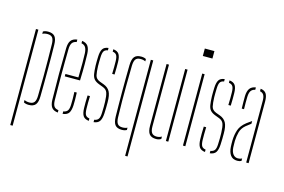

<svg xmlns="http://www.w3.org/2000/svg" viewBox="-119 -1073 2288 1545"><g transform="rotate(15 1025.0 -300.0)"><path d="M119 -24.5Q136 -15 161 -15Q189.5 -15 202 -31.5Q214.5 -48 215 -86Q217 -177.5 217.2 -248.5Q217.5 -319.5 216.8 -382.8Q216 -446 215 -514Q214.5 -552.5 202 -568.8Q189.5 -585 161 -585Q136 -585 119 -575.5V-595Q134.5 -605 161 -605Q200 -605 217.2 -584Q234.5 -563 235 -514Q236 -474 236.2 -421.2Q236.5 -368.5 236.5 -310.2Q236.5 -252 236.2 -194.2Q236 -136.5 235 -86Q234.5 -37.5 217.2 -16.2Q200 5 161 5Q134.5 5 119 -5ZM60 200V-600H80V200Z M334.5 -85Q330 -299.5 334.5 -514Q335.5 -557 351.5 -578.2Q367.5 -599.5 403.5 -604V-583.5Q378 -579.5 366.8 -563Q355.5 -546.5 354.5 -514Q353.5 -450.5 353 -399.2Q352.5 -348 352.5 -300.2Q352.5 -252.5 353 -200.8Q353.5 -149 354.5 -85Q355.5 -50 366.8 -34.5Q378 -19 403.5 -16V4Q366.5 0 351 -21.2Q335.5 -42.5 334.5 -85ZM382.5 -292V-312H490.5Q492 -379 492 -432.2Q492 -485.5 490.5 -514Q488.5 -546.5 477.8 -563Q467 -579.5 443.5 -584V-604Q477.5 -599.5 493 -578.5Q508.5 -557.5 510.5 -514Q511.5 -487 512 -430.8Q512.5 -374.5 509.5 -292ZM443.5 4V-16.5Q468 -20 478.8 -35.2Q489.5 -50.5 490.5 -85Q491.5 -107.5 491.2 -133.2Q491 -159 489.5 -191H509.5Q511 -159 511.2 -133Q511.5 -107 510.5 -85Q508.5 -42.5 494.5 -21.2Q480.5 0 443.5 4Z M701.5 4V-16Q726 -19.5 736.2 -34.8Q746.5 -50 747.5 -85Q748.5 -109 749 -134Q749.5 -159 748.5 -179Q747 -228.5 738.2 -253.2Q729.5 -278 699.5 -289L665.5 -302Q637 -313 623.5 -328.8Q610 -344.5 605.5 -371.2Q601 -398 599.5 -442Q599 -461.5 599.5 -478Q600 -494.5 600.5 -514Q602 -557 615.2 -578.5Q628.5 -600 663.5 -604V-584Q639.5 -580.5 630.5 -565Q621.5 -549.5 620.5 -514Q620 -493 619.5 -476.5Q619 -460 619.5 -442Q621 -394 627.2 -365.5Q633.5 -337 666.5 -324L701.5 -311Q737.5 -297.5 753.5 -268.2Q769.5 -239 769.5 -179Q769.5 -157.5 769.2 -132.2Q769 -107 767.5 -85Q765 -42.5 751 -21.2Q737 0 701.5 4ZM745.5 -410Q747 -441.5 746.8 -466.5Q746.5 -491.5 746.5 -514Q746 -549.5 736.8 -565Q727.5 -580.5 703.5 -584V-604Q739 -600 752.5 -578.5Q766 -557 766.5 -514Q766.5 -493 766.8 -467.8Q767 -442.5 765.5 -410ZM598.5 -85Q598 -107 598 -133Q598 -159 599.5 -191H619.5Q618 -159.5 618.2 -134Q618.5 -108.5 618.5 -85Q619.5 -50 628.5 -34.8Q637.5 -19.5 661.5 -16V4Q626.5 0 613 -21.2Q599.5 -42.5 598.5 -85Z M862 -86Q861.5 -125 860.8 -177.2Q860 -229.5 860 -287.8Q860 -346 860.5 -404.2Q861 -462.5 862 -514Q863 -563 880 -584Q897 -605 936 -605Q961 -605 977 -595.5V-576Q960.5 -585 936 -585Q907.5 -585 895.2 -568.8Q883 -552.5 882 -514Q880.5 -426 879.8 -356.2Q879 -286.5 879.5 -222Q880 -157.5 882 -86Q883 -48 895.2 -31.5Q907.5 -15 936 -15Q960.5 -15 977 -24V-4.5Q961 5 936 5Q897 5 880 -16.2Q863 -37.5 862 -86ZM1017 200V-600H1037V200Z M1148 -86V-600H1168V-86Q1168 -48 1180.8 -31.5Q1193.5 -15 1222 -15Q1244.5 -15 1263 -26.5V-6.5Q1245.5 5 1222 5Q1183 5 1165.5 -16.2Q1148 -37.5 1148 -86ZM1303 0V-600H1323V0Z M1413 -738V-800H1493V-738ZM1445 0V-600H1465V0Z M1669.5 4V-16Q1694 -19.5 1704.2 -34.8Q1714.5 -50 1715.5 -85Q1716.5 -109 1717 -134Q1717.5 -159 1716.5 -179Q1715 -228.5 1706.2 -253.2Q1697.5 -278 1667.5 -289L1633.5 -302Q1605 -313 1591.5 -328.8Q1578 -344.5 1573.5 -371.2Q1569 -398 1567.5 -442Q1567 -461.5 1567.5 -478Q1568 -494.5 1568.5 -514Q1570 -557 1583.2 -578.5Q1596.5 -600 1631.5 -604V-584Q1607.5 -580.5 1598.5 -565Q1589.5 -549.5 1588.5 -514Q1588 -493 1587.5 -476.5Q1587 -460 1587.5 -442Q1589 -394 1595.2 -365.5Q1601.5 -337 1634.5 -324L1669.5 -311Q1705.5 -297.5 1721.5 -268.2Q1737.5 -239 1737.5 -179Q1737.5 -157.5 1737.2 -132.2Q1737 -107 1735.5 -85Q1733 -42.5 1719 -21.2Q1705 0 1669.5 4ZM1713.5 -410Q1715 -441.5 1714.8 -466.5Q1714.5 -491.5 1714.5 -514Q1714 -549.5 1704.8 -565Q1695.5 -580.5 1671.5 -584V-604Q1707 -600 1720.5 -578.5Q1734 -557 1734.5 -514Q1734.5 -493 1734.8 -467.8Q1735 -442.5 1733.5 -410ZM1566.5 -85Q1566 -107 1566 -133Q1566 -159 1567.5 -191H1587.5Q1586 -159.5 1586.2 -134Q1586.5 -108.5 1586.5 -85Q1587.5 -50 1596.5 -34.8Q1605.5 -19.5 1629.5 -16V4Q1594.5 0 1581 -21.2Q1567.5 -42.5 1566.5 -85Z M1825 -410Q1824.5 -437 1824 -464.8Q1823.5 -492.5 1824 -514Q1825.5 -557 1841.8 -578.2Q1858 -599.5 1891 -604V-584Q1869.5 -580.5 1857.5 -565Q1845.5 -549.5 1844 -514Q1842.5 -467.5 1844 -410ZM1972 0V-514Q1972 -545.5 1962.8 -562Q1953.5 -578.5 1931 -583V-604Q1965 -599.5 1978.5 -577.8Q1992 -556 1992 -514V0ZM1820 -90Q1819.5 -105 1819 -118Q1818.5 -131 1819 -145Q1820.5 -193 1834.2 -232.5Q1848 -272 1890 -305Q1900 -312 1910.5 -319.8Q1921 -327.5 1932 -335V-312.5Q1915 -300.5 1890 -280Q1859.5 -254 1850 -219.5Q1840.5 -185 1839 -145Q1839 -137 1839.2 -121.5Q1839.5 -106 1840 -90Q1842.5 -54 1858 -34.5Q1873.5 -15 1898 -15Q1918 -15 1932 -23V-2.5Q1918.5 5 1898 5Q1860 5 1841.2 -20.8Q1822.5 -46.5 1820 -90Z"/></g></svg>

Font: Big Shoulders Stencil Display Thin
Style: Regular
Weight: 100
Designer: Patric King
Foundry: XO Type Co
Version: Version 1.000